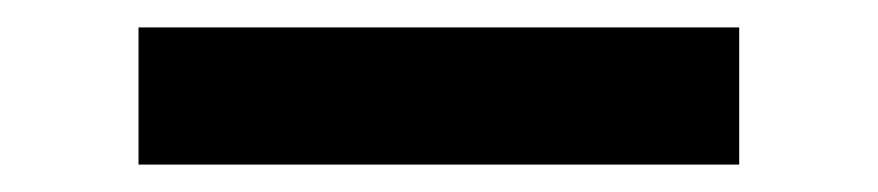

<svg xmlns="http://www.w3.org/2000/svg" viewBox="-20 -410 640 140"><path d="M81 -290V-390H519V-290Z"/></svg>

Font: Iosevka SS04 Extended
Style: Bold
Weight: 700
Width: 7
Monospace: yes
Designer: Belleve Invis
Foundry: Belleve Invis
Version: Version 19.0.0; ttfautohint (v1.8.4)